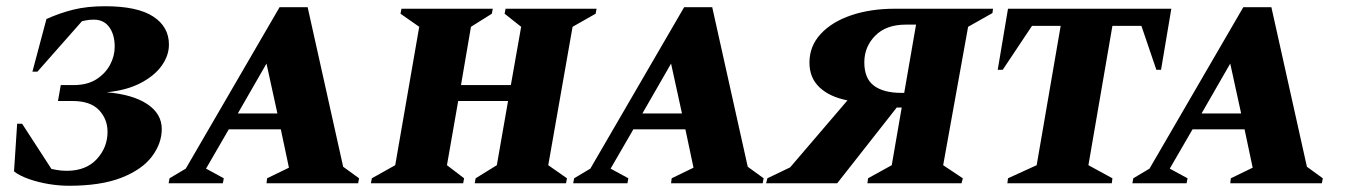

<svg xmlns="http://www.w3.org/2000/svg" viewBox="-20 -588 4332 616"><path d="M281 -525Q267 -525 255 -522.5Q243 -520 243 -520L100 -358H84L129 -527Q171 -546 215 -557Q259 -568 317 -568Q421 -568 471.5 -535Q522 -502 522 -445Q522 -410 499 -377.5Q476 -345 431 -321.5Q386 -298 322 -292Q406 -285 452.5 -254Q499 -223 499 -174Q499 -128 467.5 -86Q436 -44 370 -18Q304 8 201 8Q170 8 136.5 2.5Q103 -3 73 -13.5Q43 -24 25 -38L35 -191H51L145 -46Q145 -46 160.5 -43Q176 -40 194 -40Q256 -40 290.5 -77.5Q325 -115 325 -165Q325 -206 297.5 -235Q270 -264 212 -264H166L175 -315H216Q260 -315 289 -333.5Q318 -352 333 -380Q348 -408 348 -438Q348 -477 330.5 -501Q313 -525 281 -525Z M521 0 524 -16 576 -47 877 -565H967L1081 -53L1132 -16L1129 0H835L837 -16L907 -50L881 -173H714L641 -47L698 -16L695 0ZM743 -224H870L835 -384Z M1170 0 1173 -16 1248 -58 1325 -502 1265 -544 1268 -560H1561L1558 -544L1491 -502L1459 -315H1619L1652 -502L1599 -544L1602 -560H1894L1891 -544L1817 -502L1739 -58L1799 -16L1796 0H1503L1506 -16L1574 -58L1610 -264H1450L1414 -58L1469 -16L1466 0Z M1819 0 1822 -16 1874 -47 2175 -565H2265L2379 -53L2430 -16L2427 0H2133L2135 -16L2205 -50L2179 -173H2012L1939 -47L1996 -16L1993 0ZM2041 -224H2168L2133 -384Z M2666 0H2438L2442 -16L2515 -51L2699 -266Q2642 -277 2609.5 -307.5Q2577 -338 2577 -387Q2577 -440 2613 -479Q2649 -518 2711 -539Q2773 -560 2851 -560H3166L3164 -546L3086 -502L3006 -58L3069 -16L3065 0H2763L2765 -16L2841 -58L2873 -243H2857ZM2872 -290H2881L2919 -509H2886Q2823 -509 2788 -473.5Q2753 -438 2753 -388Q2753 -336 2784 -313Q2815 -290 2872 -290Z M3212 0 3214 -16 3306 -58 3383 -505H3291L3197 -364H3181L3214 -560H3738L3705 -364H3690L3642 -505H3549L3472 -58L3549 -16L3547 0Z M3613 0 3616 -16 3668 -47 3969 -565H4059L4173 -53L4224 -16L4221 0H3927L3929 -16L3999 -50L3973 -173H3806L3733 -47L3790 -16L3787 0ZM3835 -224H3962L3927 -384Z"/></svg>

Font: Spectral SC ExtraBold
Style: Italic
Weight: 800
Italic angle: -10°
Designer: Jean-Baptiste Levee
Foundry: Production Type
Version: Version 2.001